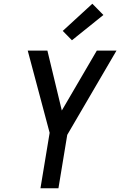

<svg xmlns="http://www.w3.org/2000/svg" viewBox="-20 -1005 642 1025"><path d="M196 0 245 -296 128 -735H233L310 -415L497 -735H602L339 -285L292 0ZM364 -790 315 -840 473 -985 532 -925Z"/></svg>

Font: Iosevka Custom Medium
Style: Italic
Weight: 500
Italic angle: -9°
Designer: Belleve Invis
Foundry: Belleve Invis
Version: Version 27.0.1